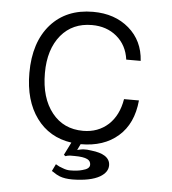

<svg xmlns="http://www.w3.org/2000/svg" viewBox="-50 -577 683 763"><g transform="rotate(5 291.5 -195.5)"><path d="M224.6 44.9 231.4 49.8Q237.3 46.9 249 45.9Q254.9 45.9 267.6 45.9Q302.7 45.9 318.4 53.7Q332 60.5 332 75.2Q332 91.8 303.7 98.6Q284.2 104.5 253.9 104.5Q240.2 104.5 225.6 98.6Q210 93.8 196.3 85L182.6 113.3L186.5 115.2Q203.1 127 215.8 131.8Q236.3 139.6 266.6 139.6Q338.9 138.7 376 117.2Q407.2 98.6 407.2 71.3Q407.2 47.9 385.7 34.2Q367.2 22.5 332 18.6Q314.5 15.6 298.8 16.6Q290 17.6 278.3 20.5L275.4 21.5L287.1 -2.9Q379.9 -2.9 436.5 -52.7Q494.1 -102.5 502.9 -196.3H443.4Q432.6 -130.9 392.6 -93.8Q351.6 -56.6 292 -56.6Q213.9 -56.6 168 -114.3Q121.1 -172.9 121.1 -272.5Q121.1 -367.2 168 -423.8Q213.9 -478.5 291 -478.5Q349.6 -478.5 389.6 -445.3Q430.7 -411.1 438.5 -353.5H496.1Q491.2 -433.6 434.6 -482.4Q377.9 -531.2 291 -531.2Q184.6 -531.2 122.1 -460.9Q59.6 -389.6 59.6 -267.6Q59.6 -157.2 110.4 -87.9Q161.1 -18.6 250 -5.9Z"/></g></svg>

Font: Dotum
Style: Regular
Weight: 400
Version: Version 2.21